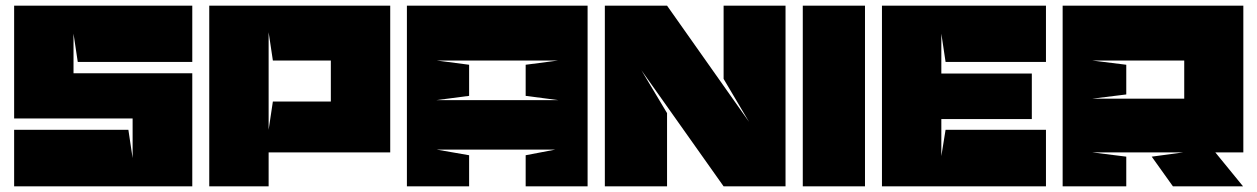

<svg xmlns="http://www.w3.org/2000/svg" viewBox="-20 -659 4447 679"><path d="M30 -639V-240H449V-100L434 -200H30V0H660V-400H240V-540L255 -440H660V-639H30Z M930 -545 945 -445H1133H1150V-300H1133H945L930 -200ZM930 -120H1360V-639H720V0H930Z M1524 -445H1954L1839 -430V-320L1954 -305H1524L1639 -320V-430ZM1419 -639V0H1639V-110L1524 -130H1944L1839 -110V0H2058V-639Z M2629 -228 2339 -639H2119V0H2339V-259L2248 -411L2539 0H2758V-639H2539V-380Z M2819 0H3039V-639H2819V0Z M3309 -107V-238H3629V-399H3309V-540L3324 -440H3679V-639H3099V0H3679V-200H3324Z M4168 -445V-310H3842L3963 -325V-430L3842 -445H4168ZM4164 -120 4053 -105 4128 0H4376L4278 -120H4377V-639C4167 -639 3948 -639 3738 -639V0H3963V-105L3843 -120H4164Z"/></svg>

Font: Banana Brick
Style: Regular
Weight: 400
Designer: artmaker
Foundry: artmaker
Version: Version 4.000 2011 initial release